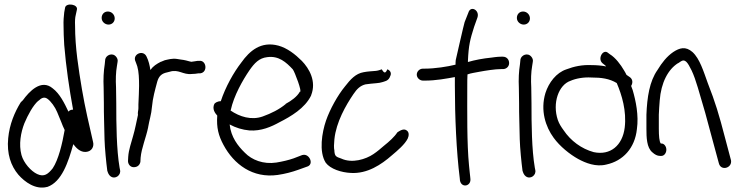

<svg xmlns="http://www.w3.org/2000/svg" viewBox="-20 -761 3342 867"><path d="M310 -266C301 -266 294 -263 289 -257C271 -295 250 -338 218 -362C166 -406 112 -348 83 -308C79 -305 76 -301 73 -298C46 -254 23 -200 17 -137C10 -67 29 -12 63 28C92 61 141 97 193 83H194C259 60 288 -28 311 -110C323 -94 342 -73 368 -75C395 -77 406 -100 400 -121C383 -195 364 -275 350 -358C335 -448 319 -546 319 -644C318 -665 319 -682 322 -693L327 -716C335 -742 279 -750 274 -727L270 -705C268 -688 266 -667 267 -642C267 -619 268 -590 270 -558C278 -460 293 -359 310 -266ZM77 -61C64 -109 74 -163 90 -204C106 -242 129 -285 153 -306H154C167 -319 180 -325 194 -315C210 -304 229 -277 238 -255L257 -209C261 -198 266 -186 272 -174C261 -111 244 -40 218 -1C198 24 180 40 148 25C120 12 87 -25 77 -61Z M470 -650C486 -650 498 -662 498 -678C498 -695 484 -709 467 -709C450 -709 439 -696 439 -680C439 -663 454 -650 470 -650ZM464 8C467 19 471 29 479 35C500 51 528 30 522 6L520 -4C506 -86 505 -200 505 -295C505 -320 504 -343 504 -365V-366C502 -401 503 -435 508 -463L511 -482C513 -491 509 -499 505 -504C488 -526 458 -512 455 -492V-491L453 -471C448 -440 446 -404 448 -364C448 -342 449 -320 449 -295C449 -270 449 -244 450 -216L452 -132C453 -93 460 -23 464 6Z M659 -445C656 -466 651 -487 642 -505C627 -539 576 -516 592 -483C595 -474 597 -471 600 -461C607 -437 608 -405 608 -373C608 -360 607 -347 607 -336C607 -319 605 -306 605 -290V-272C605 -262 601 -254 603 -242C596 -211 590 -177 581 -147C573 -117 561 -85 559 -53L558 -34C558 -21 567 -6 584 -6C601 -6 611 -16 614 -30V-31L615 -49C619 -93 639 -138 649 -186V-187C654 -217 664 -247 666 -277C670 -321 680 -354 690 -392C697 -417 710 -429 734 -434L746 -437C787 -450 806 -422 847 -427C855 -427 867 -428 877 -430H885C920 -435 912 -492 878 -486H871C862 -484 855 -484 844 -482C842 -482 839 -483 835 -484L820 -488C813 -490 804 -491 797 -492L778 -495C757 -498 738 -492 724 -489L707 -482H706C687 -472 672 -463 659 -445Z M948 -292C937 -269 951 -250 961 -239C957 -184 967 -148 989 -107C1036 -19 1121 45 1234 29C1268 24 1298 16 1326 6L1365 -8C1401 -17 1377 -70 1346 -61H1345L1306 -46C1283 -38 1258 -32 1228 -27C1169 -18 1117 -39 1086 -71C1054 -102 1023 -142 1017 -199C1045 -184 1074 -175 1106 -172C1159 -168 1206 -189 1242 -209C1293 -235 1357 -272 1385 -330V-331C1410 -394 1376 -452 1343 -486C1313 -516 1277 -544 1237 -555C1158 -576 1107 -531 1070 -479C1035 -434 998 -368 977 -304C961 -304 951 -296 948 -292ZM1021 -262 1022 -264C1036 -329 1076 -399 1106 -443C1129 -476 1150 -499 1187 -503C1239 -510 1272 -480 1302 -448C1310 -439 1347 -341 1334 -347C1322 -325 1296 -306 1270 -292V-291C1241 -267 1205 -249 1166 -235C1115 -217 1062 -234 1021 -262Z M1490 -81C1487 -94 1488 -111 1490 -132C1498 -210 1542 -286 1576 -336C1592 -360 1607 -374 1630 -380C1638 -381 1647 -382 1654 -383C1668 -385 1692 -385 1706 -390C1713 -393 1735 -394 1742 -417C1749 -430 1743 -443 1729 -448C1721 -429 1715 -429 1704 -448C1694 -445 1692 -443 1678 -441C1659 -439 1642 -439 1622 -435C1586 -429 1562 -402 1538 -371C1505 -331 1470 -268 1452 -216C1434 -163 1419 -76 1451 -26C1472 2 1521 18 1565 20C1639 24 1701 -17 1750 -60C1775 -81 1808 -109 1821 -135C1826 -146 1831 -167 1811 -175C1797 -181 1774 -163 1774 -163C1762 -144 1738 -122 1714 -103C1699 -90 1684 -77 1666 -65C1632 -42 1570 -22 1521 -45C1497 -53 1492 -56 1490 -78Z M1897 -451H1890C1874 -451 1862 -438 1862 -424C1862 -409 1876 -397 1890 -397H1898C1949 -397 1995 -406 2034 -413V-374C2034 -234 2041 -76 2056 43L2057 54C2064 90 2109 80 2104 45L2103 35C2102 30 2101 13 2098 -13C2088 -115 2090 -255 2090 -373C2090 -391 2090 -408 2091 -425C2107 -431 2126 -433 2145 -437C2172 -442 2216 -449 2242 -449H2251C2266 -449 2279 -460 2279 -476C2279 -492 2268 -505 2251 -505H2242C2225 -505 2200 -501 2200 -501C2160 -497 2124 -490 2093 -481V-486C2096 -557 2103 -583 2121 -640L2136 -682C2147 -715 2105 -738 2095 -704L2078 -661C2075 -653 2038 -490 2038 -490C2037 -483 2037 -476 2037 -469C2001 -460 1944 -451 1897 -451Z M2345 -650C2361 -650 2373 -662 2373 -678C2373 -695 2359 -709 2342 -709C2325 -709 2314 -696 2314 -680C2314 -663 2329 -650 2345 -650ZM2339 8C2342 19 2346 29 2354 35C2375 51 2403 30 2397 6L2395 -4C2381 -86 2380 -200 2380 -295C2380 -320 2379 -343 2379 -365V-366C2377 -401 2378 -435 2383 -463L2386 -482C2388 -491 2384 -499 2380 -504C2363 -526 2333 -512 2330 -492V-491L2328 -471C2323 -440 2321 -404 2323 -364C2323 -342 2324 -320 2324 -295C2324 -270 2324 -244 2325 -216L2327 -132C2328 -93 2335 -23 2339 6Z M2480 -139C2508 -100 2553 -64 2591 -43C2624 -25 2671 -6 2718 -18C2793 -34 2847 -92 2856 -178C2865 -240 2851 -306 2837 -354L2830 -373C2837 -384 2839 -401 2825 -412L2809 -423C2806 -430 2802 -436 2798 -443C2783 -469 2759 -501 2734 -516L2726 -522C2704 -542 2677 -497 2700 -476L2710 -468C2712 -467 2714 -465 2717 -461C2697 -465 2674 -467 2651 -467C2609 -469 2572 -461 2538 -448C2492 -433 2458 -388 2443 -341C2419 -262 2444 -188 2480 -139ZM2556 -396C2581 -407 2616 -413 2650 -411C2696 -411 2732 -406 2765 -386C2788 -332 2810 -260 2801 -185C2791 -104 2736 -58 2661 -74C2606 -89 2557 -125 2525 -173C2514 -188 2505 -202 2499 -219C2473 -296 2503 -378 2556 -396Z M2959 -307C2965 -388 2997 -448 3042 -476H3043C3060 -488 3067 -493 3080 -481C3087 -474 3094 -461 3103 -443C3113 -422 3122 -396 3131 -366C3157 -280 3171 -230 3200 -120L3226 -24C3235 13 3287 -2 3281 -37L3255 -135C3226 -247 3210 -299 3176 -386C3157 -438 3140 -496 3107 -526C3076 -553 3049 -545 3020 -526C2991 -506 2969 -478 2949 -445C2913 -394 2902 -322 2899 -243V-180C2899 -141 2900 -94 2926 -73C2937 -63 2948 -57 2960 -57H2967C2979 -57 2989 -70 2989 -85C2989 -100 2979 -113 2967 -113H2964C2957 -121 2955 -148 2955 -180V-243C2956 -264 2957 -284 2959 -307Z"/></svg>

Font: Stray Cat
Style: BdCn
Weight: 700
Version: Version 1.0